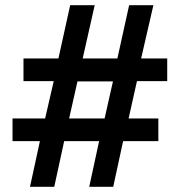

<svg xmlns="http://www.w3.org/2000/svg" viewBox="-20 -716 694 736"><path d="M95 0 133 -175H28V-262H153L186 -405H70V-492H204L249 -696H343L297 -492H430L475 -696H568L521 -492H621V-405H505L473 -262H587V-175H452L414 0H322L360 -175H226L188 0ZM245 -262H381L413 -404H277Z"/></svg>

Font: Chivo SemiBold
Style: Regular
Weight: 600
Designer: Hector Gatti
Foundry: Omnibus-Type
Version: Version 2.002